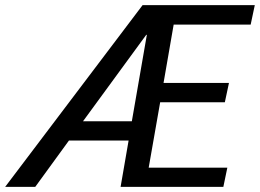

<svg xmlns="http://www.w3.org/2000/svg" viewBox="-107 -731 1017 751"><path d="M766.6 0H364.7L396 -181.2H162.6L30.8 0H-86.9L450.7 -710.9H889.6L873.5 -634.8H572.3L532.7 -406.7H788.6L772.5 -331.1H519.5L474.6 -75.2H782.2ZM217.8 -256.8H408.7L467.3 -594.2L465.3 -595.2Z"/></svg>

Font: Ufes Sans
Style: Italic
Weight: 400
Designer: Ricardo Esteves & Filipe Motta
Foundry: ProDesignUfes - Ricardo Esteves, Filipe Motta
Version: Version 2.0